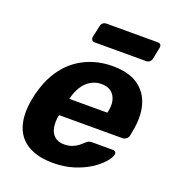

<svg xmlns="http://www.w3.org/2000/svg" viewBox="-132 -817 846 930"><g transform="rotate(20 291.5 -351.5)"><path d="M244 10Q168 10 117.5 -18.5Q67 -47 48 -103Q29 -159 43 -240Q45 -248 47.5 -261.5Q50 -275 53 -283Q73 -360 115.5 -415.5Q158 -471 220.5 -500.5Q283 -530 358 -530Q442 -530 490.5 -495.5Q539 -461 555 -401.5Q571 -342 555 -265L551 -242Q549 -232 540 -225Q531 -218 520 -218H194Q194 -217 193.5 -214.5Q193 -212 192 -210Q187 -178 192 -151.5Q197 -125 215.5 -109Q234 -93 264 -93Q288 -93 306 -100Q324 -107 336.5 -117Q349 -127 356 -134Q367 -144 373 -146.5Q379 -149 391 -149H495Q505 -149 510 -143.5Q515 -138 512 -128Q508 -112 487.5 -88.5Q467 -65 432 -42.5Q397 -20 349.5 -5Q302 10 244 10ZM214 -309H410V-311Q419 -347 412.5 -373.5Q406 -400 387 -415Q368 -430 337 -430Q306 -430 281 -415Q256 -400 239.5 -373.5Q223 -347 214 -311ZM236 -608Q226 -608 221 -614.5Q216 -621 218 -631L231 -691Q233 -701 240.5 -707Q248 -713 258 -713H523Q533 -713 537.5 -707Q542 -701 540 -691L528 -631Q526 -621 518.5 -614.5Q511 -608 501 -608Z"/></g></svg>

Font: Rubik SemiBold
Style: Italic
Weight: 600
Italic angle: -12°
Designer: Hubert and Fischer
Foundry: Hubert and Fischer
Version: Version 2.300;gftools[0.9.30]